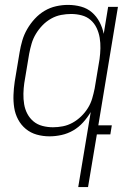

<svg xmlns="http://www.w3.org/2000/svg" viewBox="-20 -548 540 783"><path d="M196 -29Q216 -29 236.5 -33Q257 -37 276 -47.5Q295 -58 311 -73.5Q327 -89 338.5 -107.5Q350 -126 356 -146.5Q362 -167 366 -187L386 -307Q389 -329 389.5 -351Q390 -373 386.5 -394Q383 -415 374 -434Q365 -453 349.5 -466.5Q334 -480 313 -485.5Q292 -491 270 -491Q250 -491 229 -487Q208 -483 188.5 -472Q169 -461 153.5 -445Q138 -429 126.5 -410Q115 -391 109 -370.5Q103 -350 99 -329L79 -209Q76 -188 75.5 -166Q75 -144 78.5 -123Q82 -102 91.5 -84Q101 -66 116.5 -53Q132 -40 153 -34.5Q174 -29 196 -29ZM299 215 350 -91Q337 -69 319 -49Q301 -29 278.5 -16Q256 -3 231 2.5Q206 8 182 8Q155 8 130 1Q105 -6 85.5 -22Q66 -38 54 -60.5Q42 -83 38 -108.5Q34 -134 35 -161Q36 -188 40 -215L60 -335Q64 -359 71 -383Q78 -407 91 -429.5Q104 -452 122 -471.5Q140 -491 162 -504Q184 -517 208.5 -522.5Q233 -528 257 -528Q285 -528 310.5 -521Q336 -514 355 -497.5Q374 -481 386 -458Q398 -435 403 -410L421 -520H461L381 -37H436L430 0H375L339 215Z"/></svg>

Font: Iosevka Extralight
Style: Italic
Weight: 200
Italic angle: -9°
Monospace: yes
Designer: Belleve Invis
Foundry: Belleve Invis
Version: Version 32.5.0; ttfautohint (v1.8.4)